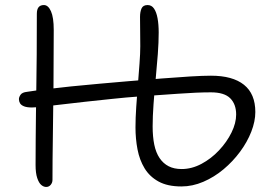

<svg xmlns="http://www.w3.org/2000/svg" viewBox="-20 -729 1077 761"><path d="M699 10Q644 10 608.5 -9.5Q573 -29 553 -62Q533 -95 525 -137Q517 -179 517 -224Q517 -262 520 -305.5Q523 -349 526.5 -393.5Q530 -438 533 -477.5Q536 -517 536 -546Q536 -578 535.5 -608.5Q535 -639 535 -662Q535 -682 541 -695.5Q547 -709 565 -709Q581 -709 590.5 -695Q600 -681 604.5 -656.5Q609 -632 609 -600Q609 -562 605.5 -514.5Q602 -467 597 -415.5Q592 -364 588.5 -315.5Q585 -267 585 -228Q585 -187 591.5 -155.5Q598 -124 612.5 -102.5Q627 -81 648.5 -70Q670 -59 700 -59Q740 -59 778.5 -79.5Q817 -100 848 -133Q879 -166 897.5 -203.5Q916 -241 916 -275Q916 -316 892.5 -339.5Q869 -363 816 -363Q762 -363 686 -357.5Q610 -352 536 -347Q480 -343 424 -337Q368 -331 316 -325.5Q264 -320 220.5 -314.5Q177 -309 147.5 -306Q118 -303 106 -303Q87 -303 75.5 -307.5Q64 -312 59.5 -319.5Q55 -327 55 -336Q55 -344 61.5 -353.5Q68 -363 87 -365Q119 -370 163.5 -375.5Q208 -381 261.5 -386.5Q315 -392 372.5 -397Q430 -402 487 -407Q559 -413 622 -418Q685 -423 735 -426Q785 -429 816 -429Q902 -429 947 -393Q992 -357 992 -285Q992 -248 976 -207Q960 -166 931.5 -127.5Q903 -89 866 -58Q829 -27 786 -8.5Q743 10 699 10ZM163 12Q153 12 143.5 4Q134 -4 127.5 -23.5Q121 -43 121 -75Q121 -130 121.5 -179Q122 -228 122.5 -278Q123 -328 124 -385Q125 -442 125.5 -512.5Q126 -583 126 -674Q126 -692 133 -700.5Q140 -709 154 -709Q171 -709 182 -684.5Q193 -660 193 -610Q193 -498 192 -390.5Q191 -283 189.5 -187.5Q188 -92 188 -16Q188 -5 181 3.5Q174 12 163 12Z"/></svg>

Font: Shantell Sans Light
Style: Regular
Weight: 300
Designer: Stephen Nixon, Anya Danilova, Shantell Martin
Foundry: Arrow Type
Version: Version 1.011;[c5ecc13dd]